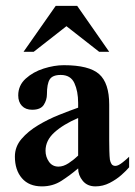

<svg xmlns="http://www.w3.org/2000/svg" viewBox="-20 -645 473 673"><path d="M432.6 -95.7V-58.6Q423.8 -47.9 406 -32Q388.2 -16.1 364.5 -3.9Q340.8 8.3 314.5 8.3Q286.1 8.3 270 -11.2Q253.9 -30.8 253.9 -54.7Q225.1 -30.3 195.1 -11Q165 8.3 127 8.3Q81.5 8.3 56.9 -20.3Q32.2 -48.8 32.2 -96.2Q32.2 -130.9 55.4 -158Q78.6 -185.1 113.8 -206.1Q148.9 -227.1 186.8 -242.2Q224.6 -257.3 253.9 -267.6V-284.2Q253.9 -325.2 240.7 -353.8Q227.5 -382.3 192.9 -382.3Q164.1 -382.3 154.3 -366.7Q144.5 -351.1 144.5 -314.5Q144.5 -294.9 133.5 -277.6Q122.6 -260.3 92.8 -260.3Q69.8 -260.3 56.9 -273.9Q43.9 -287.6 43.9 -310.5Q43.9 -345.7 70.1 -369.4Q96.2 -393.1 133.3 -404.8Q170.4 -416.5 203.6 -416.5Q292 -416.5 327.4 -385.3Q362.8 -354 362.8 -278.3V-152.3Q362.8 -135.3 363.3 -116Q363.8 -96.7 365.2 -85.4Q366.7 -77.1 370.8 -70.3Q375 -63.5 384.8 -63.5Q394.5 -63.5 410.6 -76.4Q426.8 -89.4 432.6 -95.7ZM253.9 -99.6V-231.4Q201.7 -209 170.7 -180.9Q139.6 -152.8 139.6 -116.7Q139.6 -95.2 151.6 -78.1Q163.6 -61 185.1 -61Q202.1 -61 220.5 -73Q238.8 -85 253.9 -99.6ZM362.8 -463.4H327.6L212.9 -553.2L98.1 -463.4H62.5L175.3 -624.5H250.5Z"/></svg>

Font: Scheherazade New SemiBold
Style: Regular
Weight: 600
Designer: SIL International
Foundry: SIL International
Version: Version 4.000